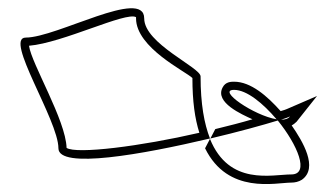

<svg xmlns="http://www.w3.org/2000/svg" viewBox="-20 -735 796 470"><path d="M51 -623C134 -630 288 -707 313 -693V-690C313 -618 435 -560 451 -544C451 -487 457 -445 468 -410C325 -377 167 -357 143 -373C141 -441 57 -579 51 -623ZM482 -372C538 -258 655 -288 693 -288C702 -288 711 -290 719 -295C760 -324 721 -389 694 -428C698 -430 703 -434 706 -437L756 -500L682 -468C680 -467 674 -465 667 -463C634 -500 594 -535 553 -535C546 -535 532 -535 525 -521C505 -484 572 -455 598 -443C571 -435 540 -427 507 -419L495 -396C563 -412 624 -429 660 -440C708 -381 739 -308 693 -308C646 -308 541 -279 494 -395ZM43 -643C-11 -643 123 -441 123 -372C123 -320 329 -357 494 -396C480 -432 471 -480 471 -548C471 -570 333 -628 333 -690C333 -766 119 -643 43 -643ZM494 -395V-396H495ZM668 -442C678 -445 686 -448 690 -450C685 -444 678 -442 668 -442ZM553 -515C584 -515 624 -482 657 -443C602 -452 510 -515 553 -515Z"/></svg>

Font: CiSf CamouflageKit II
Style: Outline
Weight: 400
Version: Version 1